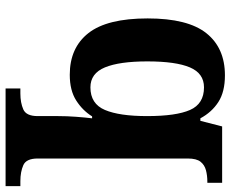

<svg xmlns="http://www.w3.org/2000/svg" viewBox="-89 -497 826 688"><g transform="rotate(90 324.0 -153.0)"><path d="M297 240V187H315Q348 187 372 176.5Q396 166 396 125V52Q396 20 398.5 -13Q401 -46 404 -70H397Q376 -36 340 -13Q304 10 248 10Q151 10 98.5 -57Q46 -124 46 -269Q46 -413 99 -479.5Q152 -546 250 -546Q309 -546 345.5 -522.5Q382 -499 404 -458H413L433 -536H635V-483H631Q609 -483 590 -478Q571 -473 559.5 -458.5Q548 -444 548 -413V125Q548 166 572 176.5Q596 187 629 187H647V240ZM293 -64Q352 -64 374 -116Q396 -168 396 -267Q396 -371 374 -421Q352 -471 293 -471Q243 -471 221.5 -420.5Q200 -370 200 -268Q200 -168 221.5 -116Q243 -64 293 -64Z"/></g></svg>

Font: Noto Serif Thai
Style: Bold
Weight: 700
Designer: Monotype Design Team
Foundry: Monotype Imaging Inc.
Version: Version 2.002; ttfautohint (v1.8.4.7-5d5b)